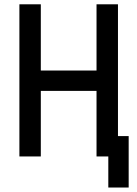

<svg xmlns="http://www.w3.org/2000/svg" viewBox="-20 -713 626 875"><path d="M473.6 141.6V-92.8H566.4V141.6ZM419.9 0V-693.4H517.6V0ZM68.4 0V-693.4H166V0ZM88.9 -298.8V-391.6H499.5V-298.8Z"/></svg>

Font: Cascadia Code PL
Style: Regular
Weight: 400
Monospace: yes
Designer: Aaron Bell
Foundry: Saja Typeworks
Version: Version 2102.003